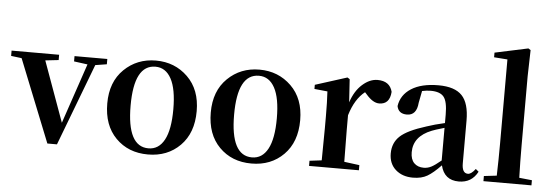

<svg xmlns="http://www.w3.org/2000/svg" viewBox="-60 -979 3319 1155"><g transform="rotate(5 1599.5 -401.5)"><path d="M570 -535V-503L501 -492L313 3H255L56 -495L-8 -503V-535H279V-503L199 -494L331 -129L454 -492L372 -503V-535Z M863 16Q744 16 668.5 -60.5Q593 -137 593 -269Q593 -399 671 -475Q749 -551 863 -551Q977 -551 1055 -475Q1133 -399 1133 -269Q1133 -137 1057 -60.5Q981 16 863 16ZM863 -21Q925 -21 958.5 -83Q992 -145 992 -268Q992 -390 958.5 -452Q925 -514 863 -514Q734 -514 734 -268Q734 -21 863 -21Z M1488 16Q1369 16 1293.5 -60.5Q1218 -137 1218 -269Q1218 -399 1296 -475Q1374 -551 1488 -551Q1602 -551 1680 -475Q1758 -399 1758 -269Q1758 -137 1682 -60.5Q1606 16 1488 16ZM1488 -21Q1550 -21 1583.5 -83Q1617 -145 1617 -268Q1617 -390 1583.5 -452Q1550 -514 1488 -514Q1359 -514 1359 -268Q1359 -21 1488 -21Z M2033 -541 2042 -402Q2065 -472 2109.5 -511.5Q2154 -551 2201 -551Q2275 -551 2291 -487Q2286 -411 2222 -411Q2184 -411 2143 -459L2132 -471Q2072 -424 2042 -324V-235Q2042 -157 2044 -43L2136 -31V0H1835V-31L1908 -40Q1910 -154 1910 -235V-307Q1910 -392 1906 -456L1827 -464V-489L2019 -550Z M2627 -102V-299Q2565 -281 2552 -275Q2443 -232 2443 -136Q2443 -93 2464.5 -71Q2486 -49 2523 -49Q2547 -49 2569 -60.5Q2591 -72 2627 -102ZM2836 -69 2854 -54Q2818 15 2740 15Q2652 15 2631 -73Q2585 -25 2550 -4.5Q2515 16 2463 16Q2399 16 2358.5 -20Q2318 -56 2318 -118Q2318 -182 2361.5 -222.5Q2405 -263 2518 -298Q2565 -314 2627 -328V-379Q2627 -457 2604.5 -485.5Q2582 -514 2525 -514Q2500 -514 2473 -508L2459 -436Q2453 -359 2394 -359Q2343 -359 2334 -405Q2344 -473 2405 -512Q2466 -551 2569 -551Q2667 -551 2711 -505Q2755 -459 2755 -354V-96Q2755 -36 2791 -36Q2811 -36 2836 -69Z M3101 -39 3178 -31V0H2888V-31L2965 -40Q2968 -134 2968 -235V-742L2887 -748V-776L3088 -819L3102 -810L3098 -651V-235Q3098 -135 3101 -39Z"/></g></svg>

Font: Swei Spring CJKtc
Style: Bold
Weight: 700
Version: Version 1.021